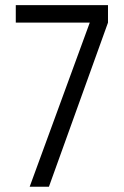

<svg xmlns="http://www.w3.org/2000/svg" viewBox="-20 -710 471 730"><path d="M390.6 -690.4V-624L166 0H92.8L321.3 -624H40V-690.4Z"/></svg>

Font: Altinn-DIN
Style: Regular
Weight: 400
Designer: Charles Nix
Foundry: Altinn
Version: Version 2.00